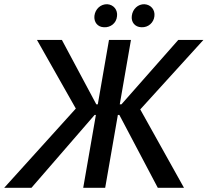

<svg xmlns="http://www.w3.org/2000/svg" viewBox="-61 -889 983 909"><path d="M-41 0H88L387 -345H393L333 0H437L497 -345H504L686 0H810L603 -371L902 -700H783L514 -395H506L559 -700H455L402 -395H395L232 -700H114L298 -375ZM431 -760C462 -758 490 -779 493 -812C497 -842 477 -867 447 -869C416 -870 390 -847 386 -814C383 -784 401 -761 431 -760ZM608 -760C642 -758 667 -783 670 -812C674 -842 654 -867 623 -869C593 -870 567 -847 563 -814C559 -784 578 -761 608 -760Z"/></svg>

Font: Fixel Display 20240404 Medium
Style: Italic
Weight: 500
Italic angle: -10°
Designer: AlfaBravo + MacPaw
Foundry: Kyrylo Tkachov, Marchela Mozhyna, Serhii Makarenko, Maria Weinstein, Zakhar Kryvoshyya
Version: Version 1.211;Glyphs 3.2 (3225)